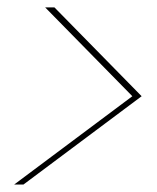

<svg xmlns="http://www.w3.org/2000/svg" viewBox="-20 -638 421 515"><path d="M18.1 -143.1 335 -379.9 101.1 -618.2H126L359.9 -379.9L43 -143.1Z"/></svg>

Font: SVN-Poppins Thin
Style: Italic
Weight: 100
Italic angle: -10°
Designer: Ninad Kale (Devanagari), Jonny Pinhorn (Latin)
Foundry: Indian Type Foundry
Version: Version 3.002 2017